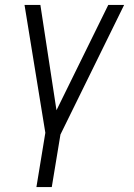

<svg xmlns="http://www.w3.org/2000/svg" viewBox="-20 -540 540 775"><path d="M127 215 163 -4 79 -520H143L208 -95L417 -520H481L224 3L189 215Z"/></svg>

Font: Iosevka Light Oblique
Style: Regular
Weight: 300
Italic angle: -9°
Monospace: yes
Designer: Belleve Invis
Foundry: Belleve Invis
Version: Version 32.5.0; ttfautohint (v1.8.4)